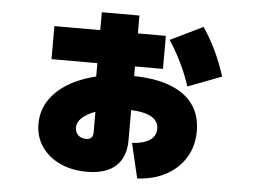

<svg xmlns="http://www.w3.org/2000/svg" viewBox="-51 -708 1101 834"><g transform="rotate(5 500.0 -291.0)"><path d="M540 -90Q574 -92 597 -100.5Q620 -109 632 -124Q644 -139 644 -160Q644 -184 628.5 -200Q613 -216 582 -224Q551 -232 504 -232Q444 -232 396 -219Q348 -206 320 -184.5Q292 -163 292 -135Q292 -122 298 -111.5Q304 -101 315 -95.5Q326 -90 340 -90Q356 -90 363 -98Q370 -106 370 -122V-299H360V-644H524V-100Q524 -26 481 13Q438 52 355 52Q289 52 237.5 28Q186 4 157 -39Q128 -82 128 -137Q128 -210 176.5 -264.5Q225 -319 311.5 -349.5Q398 -380 512 -380Q611 -380 678.5 -355Q746 -330 781 -282.5Q816 -235 816 -165Q816 -100 786 -50.5Q756 -1 702.5 28.5Q649 58 576 62ZM160 -422V-566H646V-422ZM758 -355Q742 -406 717.5 -456Q693 -506 664 -550L806 -619Q838 -571 862 -521Q886 -471 905 -411Z"/></g></svg>

Font: M PLUS 1 Black
Style: Regular
Weight: 900
Designer: Coji Morishita
Foundry: UNDERFOREST DESIGN
Version: Version 1.001